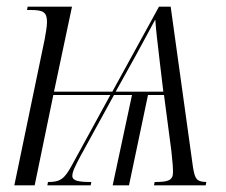

<svg xmlns="http://www.w3.org/2000/svg" viewBox="-20 -556 678 576"><path d="M114 -438 23 0H84L140 -271H311L195 -59C173 -19 161 -10 124 -10L122 0H252L254 -10C218 -10 197 -13 197 -28C197 -42 206 -58 221 -87L322 -271H376L318 0H367L424 -271H472L494 -104C498 -69 499 -52 499 -39C499 -14 483 -10 444 -10L442 0H597L599 -10C570 -11 565 -18 559 -54L492 -536H457L317 -281H142L196 -536H63L61 -526H72C109 -526 121 -520 121 -490C121 -476 117 -455 114 -438ZM327 -281 386 -387C417 -443 430 -469 445 -496H446C448 -464 453 -426 459 -373L470 -281Z"/></svg>

Font: Noto Serif Display Condensed Light
Style: Italic
Weight: 300
Width: 3
Italic angle: -12°
Designer: Monotype Design Team
Foundry: Monotype Imaging Inc.
Version: Version 2.009